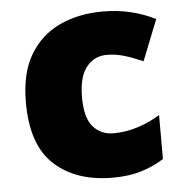

<svg xmlns="http://www.w3.org/2000/svg" viewBox="-46 -607 630 661"><g transform="rotate(-5 269.5 -276.5)"><path d="M318 10Q192 10 117 -58Q42 -126 42 -274Q42 -375 80 -438.5Q118 -502 183.5 -532.5Q249 -563 333 -563Q384 -563 429.5 -552Q475 -541 514 -521L458 -380Q424 -395 394.5 -404Q365 -413 333 -413Q290 -413 263 -379Q236 -345 236 -275Q236 -203 263.5 -172.5Q291 -142 334 -142Q375 -142 416.5 -155Q458 -168 495 -191V-39Q461 -17 418 -3.5Q375 10 318 10Z"/></g></svg>

Font: Noto Sans Thaana Black
Style: Regular
Weight: 900
Designer: David Williams
Foundry: Google Inc.
Version: Version 3.001; ttfautohint (v1.8.4.7-5d5b)